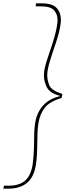

<svg xmlns="http://www.w3.org/2000/svg" viewBox="-52 -949 395 1154"><path d="M318 -360Q244 -338 216 -300Q188 -262 180 -214Q175 -187 173.5 -154Q172 -121 172 -90Q172 -57 170 -20.5Q168 16 163 47Q150 119 108 152Q66 185 -1 185H-32L-28 167H3Q61 167 96 139Q131 111 143 47Q152 -8 153 -100Q153 -176 160 -214Q170 -273 207 -314.5Q244 -356 308 -371L309 -373Q249 -388 230.5 -423Q212 -458 212 -495Q212 -512 215 -530Q222 -568 249 -644Q281 -736 290 -791Q294 -811 294 -828Q294 -864 272.5 -887.5Q251 -911 193 -911H162L165 -929H196Q263 -929 288.5 -901Q314 -873 314 -831Q314 -813 310 -791Q305 -760 294 -723.5Q283 -687 271 -654Q261 -623 250.5 -590Q240 -557 235 -530Q232 -513 232 -497Q232 -468 244 -437Q256 -406 323 -384Z"/></svg>

Font: Fz Poppins Thin
Style: Italic
Weight: 100
Italic angle: -10°
Designer: Ninad Kale (Devanagari), Jonny Pinhorn (Latin)
Foundry: Indian Type Foundry
Version: Vit hóa bi Vntype.Com & FontZin.Com